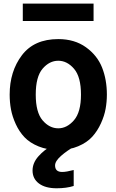

<svg xmlns="http://www.w3.org/2000/svg" viewBox="-20 -808 641 1057"><path d="M176.8 -287.1Q176.8 -189.5 214.4 -145.5Q252 -101.6 300.8 -101.6Q348.6 -101.6 387.2 -146Q425.8 -190.4 425.8 -287.1Q425.8 -384.8 387.7 -429.2Q349.6 -473.6 300.8 -473.6Q252 -473.6 214.4 -429.7Q176.8 -385.7 176.8 -287.1ZM33.2 -287.1Q33.2 -415 100.6 -503.9Q168 -592.8 300.8 -592.8Q390.6 -592.8 453.1 -547.9Q515.6 -502.9 542 -436Q568.4 -369.1 568.4 -287.1Q568.4 -248 561.5 -209.5Q554.7 -170.9 535.6 -128.9Q516.6 -86.9 487.8 -55.2Q459 -23.4 410.6 -2.9Q362.3 17.6 300.8 17.6Q240.2 17.6 192.4 -2Q144.5 -21.5 115.2 -52.2Q85.9 -83 66.9 -124.5Q47.9 -166 40.5 -205.6Q33.2 -245.1 33.2 -287.1ZM159.2 130.9Q159.2 88.9 191.4 52.7Q223.6 16.6 263.7 -4.9H395.5Q349.6 20.5 316.4 49.8Q283.2 79.1 283.2 102.5Q283.2 138.7 322.3 138.7Q344.7 138.7 385.7 127.9V215.8Q345.7 228.5 292 228.5Q229.5 228.5 194.3 202.1Q159.2 175.8 159.2 130.9ZM105.5 -692.4V-788.1H495.1V-692.4Z"/></svg>

Font: Gothic A1 ExtraBold
Style: Regular
Weight: 800
Designer: HanYang I&C Co.,Ltd.
Foundry: HanYang I&C Co.,Ltd.
Version: Version 2.50